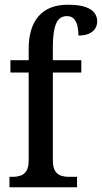

<svg xmlns="http://www.w3.org/2000/svg" viewBox="-20 -790 430 810"><path d="M20 0V-44H35Q51 -44 66.5 -49Q82 -54 91.5 -69Q101 -84 101 -114V-484H24V-536H101V-584Q101 -674 143 -722Q185 -770 266 -770Q314 -770 340.5 -760.5Q367 -751 378.5 -735.5Q390 -720 390 -700Q390 -683 381.5 -669.5Q373 -656 355.5 -648Q338 -640 311 -640Q311 -660 307 -679Q303 -698 292.5 -710Q282 -722 262 -722Q230 -722 216.5 -690Q203 -658 203 -595V-536H323V-484H203V-114Q203 -84 212.5 -69Q222 -54 237.5 -49Q253 -44 270 -44H305V0Z"/></svg>

Font: Noto Serif Khmer Condensed Medium
Style: Regular
Weight: 500
Width: 3
Designer: Danh Hong and the Monotype Design Team
Foundry: Monotype Imaging Inc.
Version: Version 2.004